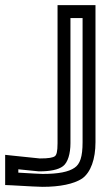

<svg xmlns="http://www.w3.org/2000/svg" viewBox="-62 -694 412 744"><path d="M283 -674H186H161V-649V-139C161 -106 157 -94 151 -89C143 -83 127 -80 92 -80L-14 -91L-42 -94V-66V-1V23L-18 24C50 28 91 30 103 30C170 30 224 19 256 -2C290 -26 308 -78 308 -143V-649V-674H283ZM258 -624V-143C258 -86 248 -58 227 -44C204 -28 165 -20 103 -20C93 -20 62 -22 9 -25V-38L88 -30H89H91C131 -30 164 -36 182 -50C201 -64 211 -99 211 -139V-624H258Z"/></svg>

Font: Gamestation DisplayOutline
Style: Regular
Weight: 400
Designer: Jonas Hecksher
Foundry: Jonas Hecksher, Playtypeª, e-types AS
Version: Version 1.003